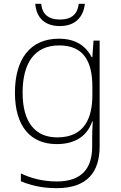

<svg xmlns="http://www.w3.org/2000/svg" viewBox="-20 -742 630 1002"><path d="M423 -722H391C385 -670 355 -640 293 -640C232 -640 200 -669 195 -722H164C170 -648 215 -606 292 -606C369 -606 414 -648 423 -722ZM287 -540C136 -540 58 -432 58 -258C58 -83 139 10 276 10C370 10 434 -30 461 -108H464C462 -74 461 -49 461 -15V23C461 134 409 205 277 205C202 205 138 187 89 163V204C138 224 196 240 276 240C437 240 500 154 500 22V-530H468L462 -443H459C429 -500 378 -540 287 -540ZM289 -505C419 -505 462 -418 462 -289V-246C462 -132 425 -25 279 -25C162 -25 98 -106 98 -258C98 -413 160 -505 289 -505Z"/></svg>

Font: Noto Sans Malayalam ExtraLight
Style: Regular
Weight: 200
Designer: Jelle Bosma - Monotype Design Team
Foundry: Monotype Imaging Inc.
Version: Version 2.104